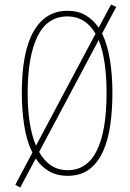

<svg xmlns="http://www.w3.org/2000/svg" viewBox="-20 -772 578 854"><path d="M480 -358Q480 -286 471 -219.5Q462 -153 439.5 -101.5Q417 -50 378.5 -20Q340 10 280 10Q232 10 197 -11Q162 -32 139 -67L70 62L48 50L124 -93Q98 -146 87.5 -215.5Q77 -285 77 -358Q77 -541 129.5 -632.5Q182 -724 280 -724Q327 -724 361 -704Q395 -684 419 -649L474 -752L497 -741L434 -623Q458 -574 469 -506Q480 -438 480 -358ZM103 -358Q103 -212 140 -124L405 -622Q360 -699 280 -699Q190 -699 146.5 -609.5Q103 -520 103 -358ZM454 -358Q454 -507 419 -594L154 -96Q200 -15 280 -15Q368 -15 411 -103Q454 -191 454 -358Z"/></svg>

Font: Noto Sans Hebrew ExtraCondensed Thin
Style: Regular
Weight: 100
Width: 2
Designer: Monotype Design Team
Foundry: Monotype Imaging Inc.
Version: Version 2.004; ttfautohint (v1.8.4.7-5d5b)